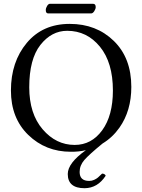

<svg xmlns="http://www.w3.org/2000/svg" viewBox="-20 -783 742 1003"><path d="M456.1 -712.9H231.9Q218.8 -712.9 219.2 -731Q219.2 -740.7 226.1 -752Q232.9 -763.2 241.2 -763.2H465.8Q480 -763.2 480 -746.1Q480 -736.3 472.4 -724.6Q464.8 -712.9 456.1 -712.9ZM532.2 134.8Q490.2 199.7 421.9 200.2Q334 200.2 334 126Q334 68.8 428.7 1.5Q391.1 10.3 350.1 9.8Q218.3 9.8 127.7 -78.1Q37.1 -166 37.1 -310.1Q37.1 -460 120.1 -559.1Q203.1 -658.2 344.2 -658.2Q483.4 -658.2 574.7 -569.1Q666 -480 666 -329.1Q666 -204.1 604 -116.2Q567.9 -64.9 515.6 -33.2Q445.3 24.4 420.7 52.7Q396 81.1 396 115.2Q396 162.1 445.8 162.1Q460 162.1 471.9 156.5Q483.9 150.9 491.5 144.5Q499 138.2 513.2 124Q526.4 123.5 532.2 134.8ZM331.1 -622.1Q249 -622.1 190.9 -548.1Q132.8 -474.1 132.8 -327.1Q132.8 -189 202.9 -107.4Q272.9 -25.9 370.1 -25.9Q458 -25.9 513.9 -102.5Q569.8 -179.2 569.8 -310.1Q569.8 -456.1 502 -539.1Q434.1 -622.1 331.1 -622.1Z"/></svg>

Font: Linux Libertine O
Style: Regular
Weight: 400
Designer: Philipp H. Poll
Foundry: Philipp H. Poll
Version: Version 5.3.0